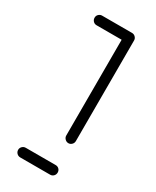

<svg xmlns="http://www.w3.org/2000/svg" viewBox="-143 -564 494 608"><g transform="rotate(30 104.0 -259.5)"><path d="M25.2 -501.1Q25.2 -508.5 30.4 -513.5Q35.6 -518.5 42.6 -518.5H151.9Q159.3 -518.5 164.4 -513.3Q169.6 -508.1 169.6 -501.1Q169.6 -493.7 164.4 -488.5Q159.3 -483.3 151.9 -483.3H42.6Q35.2 -483.3 30.2 -488.5Q25.2 -493.7 25.2 -501.1ZM151.9 -518.1Q159.3 -518.1 164.4 -513Q169.6 -507.8 169.6 -500.4L169.3 -133Q169.3 -125.6 164.1 -120.4Q158.9 -115.2 151.9 -115.2Q144.8 -115.2 139.4 -120.6Q134.1 -125.9 134.1 -133L134.4 -500.4Q134.4 -507.8 139.6 -513Q144.8 -518.1 151.9 -518.1ZM24.8 -17.8Q24.8 -24.8 30 -30Q35.2 -35.2 42.6 -35.2H151.9Q159.3 -35.2 164.3 -30.2Q169.3 -25.2 169.3 -17.8Q169.3 -10.4 164.3 -5.2Q159.3 0 151.9 0H42.6Q35.2 0 30 -5.2Q24.8 -10.4 24.8 -17.8Z"/></g></svg>

Font: 26F Galaxy Sans Light
Style: Regular
Weight: 300
Designer: C₂₉H₂₅N₃O₅
Version: Version 1.100